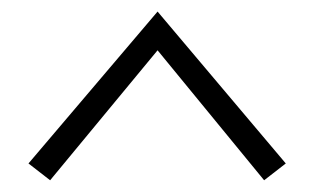

<svg xmlns="http://www.w3.org/2000/svg" viewBox="-20 -637 540 329"><path d="M469.7 -356.9 432.6 -328.1 250 -550.8 65.9 -328.1 28.8 -356.9 250 -617.2Z"/></svg>

Font: I.MingCP
Style: Regular
Weight: 400
Designer: I.Font Project
Version: Version 8.000; Sep 06, 2022